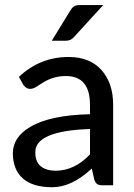

<svg xmlns="http://www.w3.org/2000/svg" viewBox="-20 -746 539 773"><path d="M203.1 -58.6Q280.3 -58.6 342.3 -124.5V-226.6Q120.1 -219.2 122.1 -131.8Q122.1 -76.2 171.4 -63Q186 -58.6 203.1 -58.6ZM256.3 -516.6Q341.3 -516.6 388.2 -464.4Q435.5 -412.1 435.5 -324.2V0H393.6Q379.4 0 372.1 -4.4Q364.7 -8.8 359.9 -22L349.6 -67.4Q268.6 7.8 190.4 7.8Q112.3 7.8 72.3 -27.3Q32.2 -62.5 31.7 -127.9Q31.7 -193.4 100.6 -234.4Q180.7 -282.7 342.3 -286.1V-324.2Q342.3 -439.9 245.1 -439.9Q195.3 -439.9 153.3 -413.6Q137.7 -403.8 125.5 -396Q113.3 -388.2 99.6 -388.2Q85.9 -388.2 73.2 -405.3L56.2 -436.5Q141.1 -516.6 256.3 -516.6ZM245.6 -582H188.5L262.7 -703.1Q269.5 -714.8 277.8 -720.2Q286.1 -725.6 303.2 -725.6H395.5L277.8 -596.7Q265.1 -582 245.6 -582Z"/></svg>

Font: Lato-Medium
Style: Regular
Weight: 500
Designer: Lukasz Dziedzic
Foundry: tyPoland Lukasz Dziedzic
Version: Version 2.006; 2014-01-15